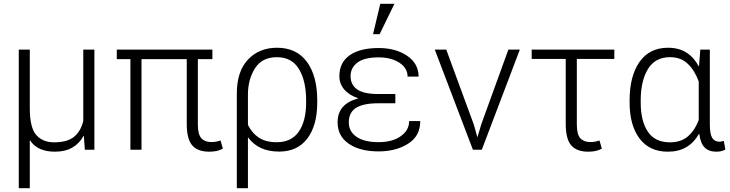

<svg xmlns="http://www.w3.org/2000/svg" viewBox="-20 -790 3851 1013"><path d="M137.2 -528.3V-219.2Q137.2 -116.2 171.4 -77.6Q205.6 -39.1 265.6 -39.1Q334 -39.1 369.6 -67.4Q405.3 -95.7 419.4 -151.4V-528.3H478V0H427.7L422.4 -73.2H420.9Q398.4 -32.2 361.1 -11Q323.7 10.3 269.5 10.3Q226.1 10.3 192.9 -3.7Q159.7 -17.6 138.7 -49.3L137.2 -48.8V203.1H79.1V-528.3Z M1100.6 -478H1023.9V-133.8Q1023.9 -81.1 1042.2 -60.8Q1060.5 -40.5 1094.7 -40.5Q1107.9 -40.5 1118.9 -42.5Q1129.9 -44.4 1143.6 -48.8L1155.8 -5.4Q1138.7 3.4 1121.6 6.8Q1104.5 10.3 1084 10.3Q1022.9 10.3 994.1 -23.2Q965.3 -56.6 965.3 -136.2V-478H726.6V0H668V-478H596.2V-528.3H1100.6Z M1653.8 -249.5Q1653.8 -128.4 1601.6 -59.3Q1549.3 9.8 1453.1 9.8Q1397.5 9.8 1356.9 -9Q1316.4 -27.8 1289.6 -64L1288.1 -63.5V203.1H1229.5V-292.5H1230L1229.5 -296.9Q1229.5 -413.1 1288.3 -475.6Q1347.2 -538.1 1441.4 -538.1Q1544.4 -538.1 1599.1 -463.9Q1653.8 -389.6 1653.8 -259.8ZM1595.2 -259.8Q1595.2 -362.8 1557.4 -425.5Q1519.5 -488.3 1441.4 -488.3Q1362.3 -488.3 1325.2 -429.4Q1288.1 -370.6 1288.1 -291V-131.3Q1309.1 -87.9 1345.9 -63.7Q1382.8 -39.6 1439.9 -39.6Q1518.1 -39.6 1556.6 -95.9Q1595.2 -152.3 1595.2 -249.5Z M1761.2 -145Q1761.2 -193.4 1788.1 -224.6Q1814.9 -255.9 1868.7 -270.5V-272Q1821.3 -288.1 1795.9 -318.4Q1770.5 -348.6 1770.5 -387.7Q1770.5 -460.4 1825 -498.5Q1879.4 -536.6 1977.5 -536.6Q2067.9 -536.6 2128.2 -495.6Q2188.5 -454.6 2188.5 -385.7H2130.4Q2130.4 -431.2 2086.9 -459.2Q2043.5 -487.3 1977.5 -487.3Q1902.3 -487.3 1866 -460Q1829.6 -432.6 1829.6 -388.7Q1829.6 -342.8 1864.3 -318.4Q1898.9 -293.9 1975.6 -293.9H2065.9V-245.1H1975.6Q1896.5 -245.1 1858.4 -220.9Q1820.3 -196.8 1820.3 -144Q1820.3 -96.2 1861.1 -68.1Q1901.9 -40 1977.5 -40Q2050.3 -40 2094.5 -71.5Q2138.7 -103 2138.7 -151.4H2197.3Q2197.3 -71.8 2132.8 -31.5Q2068.4 8.8 1977.5 8.8Q1879.4 8.8 1820.3 -31.5Q1761.2 -71.8 1761.2 -145ZM1986.3 -770H2061L1982.9 -609.4H1948.2Z M2480 -132.3 2498 -67.9H2499.5L2518.6 -132.3L2662.1 -528.3H2722.7L2522 0H2475.1L2273.9 -528.3H2334.5Z M3221.2 -479H3023.4V-133.8Q3023.4 -81.1 3041.7 -60.8Q3060.1 -40.5 3094.2 -40.5Q3107.4 -40.5 3118.4 -42.5Q3129.4 -44.4 3143.1 -48.8L3155.3 -5.4Q3138.2 3.4 3121.1 6.8Q3104 10.3 3083.5 10.3Q3022.5 10.3 2993.7 -23.2Q2964.8 -56.6 2964.8 -136.2V-479H2785.2V-528.3H3221.2Z M3725.1 -528.3V-133.8Q3725.1 -82 3737.8 -62.3Q3750.5 -42.5 3774.4 -42.5Q3780.8 -42.5 3786.1 -43.5Q3791.5 -44.4 3798.8 -46.4L3807.1 -1Q3795.4 5.4 3784.2 7.8Q3772.9 10.3 3759.3 10.3Q3719.7 10.3 3697.8 -11.7Q3675.8 -33.7 3669.4 -83.5L3668 -84Q3642.1 -38.1 3601.6 -13.9Q3561 10.3 3503.4 10.3Q3406.7 10.3 3354.2 -59.3Q3301.8 -128.9 3301.8 -249.5V-259.8Q3301.8 -388.7 3354.2 -463.4Q3406.7 -538.1 3504.4 -538.1Q3561 -538.1 3601.1 -512.9Q3641.1 -487.8 3666.5 -440.4H3668L3674.8 -528.3ZM3360.4 -249.5Q3360.4 -151.9 3397.9 -95.5Q3435.5 -39.1 3514.2 -39.1Q3572.3 -39.1 3608.6 -69.8Q3645 -100.6 3666.5 -156.7V-359.9Q3645.5 -418 3609.1 -453.1Q3572.8 -488.3 3515.1 -488.3Q3436.5 -488.3 3398.4 -425.5Q3360.4 -362.8 3360.4 -259.8Z"/></svg>

Font: Roboto Web
Style: Light
Weight: 300
Designer: Google
Version: Version 1.200310; 2013